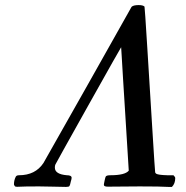

<svg xmlns="http://www.w3.org/2000/svg" viewBox="-20 -736 734 756"><path d="M240 0Q226 0 192 -1Q158 -2 135 -2Q74 -2 62 -1Q45 0 41.5 -1Q38 -2 36 -7Q35 -8 35 -11Q35 -26 42 -40Q45 -46 55 -46Q119 -46 151 -94Q153 -97 325.5 -402.5Q498 -708 498 -709Q505 -716 526 -716Q543 -716 549 -710Q550 -709 560 -548Q570 -387 580 -224Q590 -61 591 -57Q594 -52 595 -52Q603 -47 638 -46H663Q670 -39 670 -35Q670 -13 657 0H644Q613 -2 530 -2Q509 -2 467 -1.5Q425 -1 405 -1Q389 -1 389 -8Q389 -12 392 -25.5Q395 -39 396 -40Q398 -46 415 -46Q472 -46 487 -64L472 -306Q468 -365 464.5 -426Q461 -487 459 -518L457 -550Q456 -550 328 -321.5Q200 -93 198 -88Q196 -84 196 -76Q196 -50 243 -46Q262 -46 262 -36Q262 -31 259 -22Q256 -7 253.5 -3.5Q251 0 240 0Z"/></svg>

Font: MathJax_Math
Style: Italic
Weight: 400
Version: Version 1.1